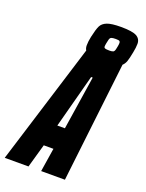

<svg xmlns="http://www.w3.org/2000/svg" viewBox="-207 -947 779 1025"><g transform="rotate(20 182.0 -434.5)"><path d="M411 -814Q411 -793 405 -764Q398 -727 392 -710Q386 -693 374 -682L295 0H160L181 -134H126L88 0H-47L166 -687Q159 -698 159 -714Q159 -736 165 -764Q175 -810 184.5 -829.5Q194 -849 219 -859Q244 -869 298 -869Q363 -869 387 -855.5Q411 -842 411 -814ZM251 -741Q251 -734 257.5 -731.5Q264 -729 282 -729Q296 -729 303 -732Q310 -735 313 -748Q315 -756 317 -767Q319 -778 319 -786Q319 -793 314.5 -796Q310 -799 293 -799Q276 -799 268.5 -796Q261 -793 258 -781Q256 -773 253.5 -760.5Q251 -748 251 -741ZM201 -258 248 -563H239L158 -258Z"/></g></svg>

Font: Saira Ultra Condensed Black
Style: Italic
Weight: 900
Width: 1
Italic angle: -12°
Designer: Hector Gatti with collaboration of the Omnibus-Type team
Foundry: Omnibus-Type
Version: Version 1.001; ttfautohint (v1.8)